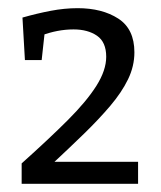

<svg xmlns="http://www.w3.org/2000/svg" viewBox="-20 -796 395 470"><path d="M33 -346V-396Q100 -456 146 -502Q192 -548 216 -586Q240 -624 240 -657Q240 -693 217.5 -708.5Q195 -724 160 -724Q121 -724 81 -709L90 -722L82 -649H41L35 -753Q70 -763 104 -769.5Q138 -776 170 -776Q230 -776 269.5 -750.5Q309 -725 309 -668Q309 -634 293.5 -602Q278 -570 250 -537Q222 -504 185.5 -468.5Q149 -433 106 -393L105 -400H318V-346Z"/></svg>

Font: Bitter Thin
Style: Regular
Weight: 400
Version: Version 3.021